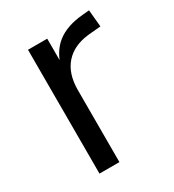

<svg xmlns="http://www.w3.org/2000/svg" viewBox="-130 -576 593 653"><g transform="rotate(-30 166.5 -249.5)"><path d="M70.8 0V-486.3H146.3V-374.8H137.3Q152.1 -431.7 189.2 -461.1Q226.3 -490.6 290.8 -496.3L317.6 -498.8L323.8 -432L274.9 -427.6Q214.4 -421.1 181.8 -384.1Q149.1 -347.1 149.1 -282.1V0Z"/></g></svg>

Font: Nunito Sans 12pt ExtraLight SemiCondensed
Style: Regular
Weight: 200
Width: 4
Version: Version 3.101;gftools[0.9.27]